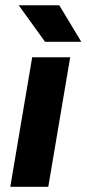

<svg xmlns="http://www.w3.org/2000/svg" viewBox="-20 -721 334 741"><path d="M104.2 -500H250.9L166.3 0H19.7ZM52.2 -700.7H208.8L293.8 -559.6H153.9Z"/></svg>

Font: Oak Sans Light Italic
Style: Regular
Weight: 400
Italic angle: -9.5°
Foundry: Erik Kennedy, Walven
Version: Version 1.000;Glyphs 3.1.2 (3151)